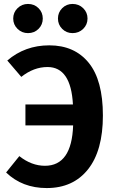

<svg xmlns="http://www.w3.org/2000/svg" viewBox="-20 -938 580 974"><path d="M122 -770Q91 -770 69 -791.5Q47 -813 47 -844Q47 -875 69 -896.5Q91 -918 122 -918Q154 -918 175.5 -896.5Q197 -875 197 -844Q197 -813 175.5 -791.5Q154 -770 122 -770ZM348 -770Q317 -770 295.5 -791.5Q274 -813 274 -844Q274 -875 295.5 -896.5Q317 -918 348 -918Q380 -918 402 -896.5Q424 -875 424 -844Q424 -813 402 -791.5Q380 -770 348 -770ZM230 -708Q358 -708 430 -619.5Q502 -531 502 -352Q502 -174 426.5 -79Q351 16 217 16Q93 16 11 -63L78 -146Q140 -97 208 -97Q344 -97 351 -302H109V-408H350Q340 -598 221 -598Q151 -598 88 -548L17 -631Q107 -708 230 -708Z"/></svg>

Font: FiraGO SemiBold
Style: Regular
Weight: 600
Designer: bBox Type
Foundry: bBox Type GmbH
Version: Version 1.001;PS 001.001;hotconv 1.0.88;makeotf.lib2.5.64775